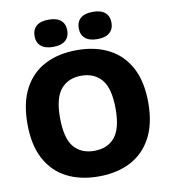

<svg xmlns="http://www.w3.org/2000/svg" viewBox="-101 -1043 1005 1138"><g transform="rotate(-10 401.5 -473.5)"><path d="M401.5 10Q291.5 10 209.8 -32Q128 -74 83 -158.5Q38 -243 38 -370Q38 -497 83 -581.5Q128 -666 209.8 -708Q291.5 -750 401.5 -750Q512 -750 593.8 -707.8Q675.5 -665.5 720.5 -581.2Q765.5 -497 765.5 -370Q765.5 -243.5 720.2 -159Q675 -74.5 593.2 -32.2Q511.5 10 401.5 10ZM401.5 -144Q481.5 -144 525 -196.5Q568.5 -249 568.5 -366.5Q568.5 -489.5 524.5 -542.8Q480.5 -596 401.5 -596Q323 -596 278.8 -544Q234.5 -492 234.5 -373.5Q234.5 -249.5 278.2 -196.8Q322 -144 401.5 -144ZM534.5 -793Q485.5 -793 460.8 -814.8Q436 -836.5 436 -875Q436 -914 460.8 -935.5Q485.5 -957 534.5 -957Q583.5 -957 608.2 -935.5Q633 -914 633 -875Q633 -836.5 608.2 -814.8Q583.5 -793 534.5 -793ZM268.5 -793Q219.5 -793 194.8 -814.8Q170 -836.5 170 -875Q170 -914 194.8 -935.5Q219.5 -957 268.5 -957Q317.5 -957 342.2 -935.5Q367 -914 367 -875Q367 -836.5 342.2 -814.8Q317.5 -793 268.5 -793Z"/></g></svg>

Font: Encode Sans XBd
Style: Regular
Weight: 800
Designer: Multiple Designers
Foundry: Impallari Type
Version: Version 3.002; ttfautohint (v1.8.3) -l 8 -r 50 -G 200 -x 14 